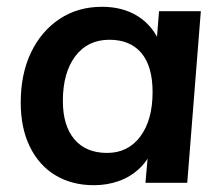

<svg xmlns="http://www.w3.org/2000/svg" viewBox="-20 -538 659 565"><path d="M256 7Q192 7 143.5 -22Q95 -51 68 -106Q41 -161 41 -236Q41 -320 71 -383Q101 -446 155 -482Q209 -518 280 -518Q342 -518 386 -490Q430 -462 451 -411L439 -392L448 -505H571L531 0H408L418 -114L428 -98Q415 -65 389 -41Q363 -17 329 -5Q295 7 256 7ZM295 -88Q357 -88 393 -136.5Q429 -185 429 -267Q429 -343 396 -382Q363 -421 302 -421Q238 -421 201.5 -372.5Q165 -324 165 -241Q165 -168 199 -128Q233 -88 295 -88Z"/></svg>

Font: Muli
Style: Bold Italic
Weight: 700
Italic angle: -4.541°
Designer: Vernon Adams
Foundry: Vernon Adams
Version: Version 2.100; ttfautohint (v1.8.1.43-b0c9)